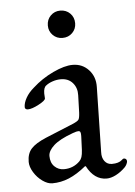

<svg xmlns="http://www.w3.org/2000/svg" viewBox="-48 -655 496 707"><g transform="rotate(-5 199.5 -301.5)"><path d="M37 0ZM37 -72Q37 -103 53.5 -121Q70 -139 108 -155L210 -197Q229 -205 233 -211Q237 -217 238 -237L240 -301Q241 -328 225 -346.5Q209 -365 181 -365Q166 -365 151 -360Q136 -355 126 -347Q116 -340 116 -318L117 -300Q117 -292 91.5 -278.5Q66 -265 51 -265Q46 -265 43 -267.5Q40 -270 40 -274Q40 -290 50.5 -308.5Q61 -327 80 -343Q114 -374 156.5 -394Q199 -414 229 -414Q265 -414 288.5 -388.5Q312 -363 311 -325L306 -85Q305 -64 315 -51Q325 -38 342 -38Q367 -38 379 -49Q384 -54 387 -54Q392 -54 395 -51Q398 -48 398 -43Q398 -39 395 -32.5Q392 -26 387 -21Q371 -5 352.5 4.5Q334 14 318 14Q272 14 245 -38H242Q209 -11 179 1.5Q149 14 117 14Q100 14 81 0.5Q62 -13 49.5 -33.5Q37 -54 37 -72ZM223 -58Q229 -64 232 -73Q235 -82 236 -99L238 -148V-154Q238 -162 236 -165.5Q234 -169 229 -169Q223 -169 209 -164Q159 -146 137 -126Q115 -106 115 -87Q115 -62 129.5 -48Q144 -34 164 -34Q199 -34 223 -58ZM151 -566Q151 -588 165.5 -602.5Q180 -617 201 -617Q223 -617 237.5 -602.5Q252 -588 252 -566Q252 -545 237.5 -530.5Q223 -516 201 -516Q180 -516 165.5 -530.5Q151 -545 151 -566Z"/></g></svg>

Font: EB Garamond
Style: Regular
Weight: 400
Designer: Georg Duffner and Octavio Pardo
Foundry: Georg Duffner
Version: Version 1.000; ttfautohint (v1.6)